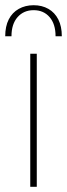

<svg xmlns="http://www.w3.org/2000/svg" viewBox="-31 -716 257 736"><path d="M98 -696Q130 -696 154.5 -682Q179 -668 192.5 -641.5Q206 -615 206 -577H182Q182 -624 159 -650.5Q136 -677 98 -677Q60 -677 36.5 -650.5Q13 -624 13 -577H-11Q-11 -615 2.5 -641.5Q16 -668 41 -682Q66 -696 98 -696ZM85 0V-510H110V0Z"/></svg>

Font: MuseoModerno Thin Thin
Style: Regular
Weight: 250
Version: Version 1.003